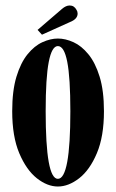

<svg xmlns="http://www.w3.org/2000/svg" viewBox="-20 -669 424 700"><path d="M191 11Q152.5 11 114.2 -19.2Q76 -49.5 50.2 -110.5Q24.5 -171.5 24.5 -263.5Q24.5 -338.5 40 -389.5Q55.5 -440.5 80.5 -471.2Q105.5 -502 134.8 -515.2Q164 -528.5 191 -528.5Q218.5 -528.5 247.8 -515.2Q277 -502 302.2 -471.2Q327.5 -440.5 343.2 -389.5Q359 -338.5 359 -263.5Q359 -171.5 333.2 -110.5Q307.5 -49.5 268.8 -19.2Q230 11 191 11ZM191 -17Q236.5 -17 236.5 -263.5Q236.5 -386 225.2 -443.5Q214 -501 191 -501Q169 -501 157.8 -443.5Q146.5 -386 146.5 -263.5Q146.5 -17 191 -17ZM133 -542.5 117 -560 206 -636.5Q220.5 -649 234 -649Q250.5 -649 259 -633Q263 -627 263 -619.5Q263 -599.5 235 -588.5Z"/></svg>

Font: Imbue 50pt
Style: Bold
Weight: 700
Designer: Tyler Finck
Foundry: Etcetera Type Company
Version: Version 1.102; ttfautohint (v1.8.3)